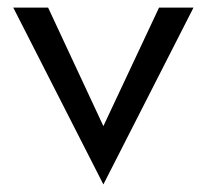

<svg xmlns="http://www.w3.org/2000/svg" viewBox="-20 -471 550 507"><path d="M15 -451 253 16 491 -451H400L253 -138L107 -451Z"/></svg>

Font: Charger Sport
Style: SeBdNrw
Weight: 600
Designer: Jasper
Foundry: Cannot Into Space Fonts
Version: Version 1.1